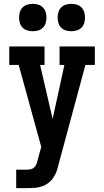

<svg xmlns="http://www.w3.org/2000/svg" viewBox="-20 -761 540 996"><path d="M64 215V119H121Q131 119 141 116.5Q151 114 158.5 106.5Q166 99 169.5 89.5Q173 80 175 70L194 1L77 -424H28V-520H211V-424H188L253 -144L314 -424H289V-520H472V-424H423L283 95Q279 112 273.5 128Q268 144 258 158Q248 175 232.5 187Q217 199 198.5 205.5Q180 212 160.5 213.5Q141 215 121 215ZM350 -599Q336 -599 322 -603Q308 -607 297.5 -617.5Q287 -628 283 -642Q279 -656 279 -670Q279 -684 283 -698Q287 -712 297.5 -722.5Q308 -733 322 -737Q336 -741 350 -741Q364 -741 378 -737Q392 -733 402.5 -722.5Q413 -712 417 -698Q421 -684 421 -670Q421 -656 417 -642Q413 -628 402.5 -617.5Q392 -607 378 -603Q364 -599 350 -599ZM150 -599Q136 -599 122 -603Q108 -607 97.5 -617.5Q87 -628 83 -642Q79 -656 79 -670Q79 -684 83 -698Q87 -712 97.5 -722.5Q108 -733 122 -737Q136 -741 150 -741Q164 -741 178 -737Q192 -733 202.5 -722.5Q213 -712 217 -698Q221 -684 221 -670Q221 -656 217 -642Q213 -628 202.5 -617.5Q192 -607 178 -603Q164 -599 150 -599Z"/></svg>

Font: Iosevka Gothic
Style: Bold
Weight: 700
Monospace: yes
Designer: Belleve Invis
Foundry: Belleve Invis
Version: Version 15.5.1; ttfautohint (v1.8.4)